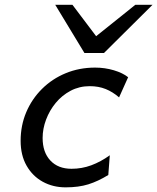

<svg xmlns="http://www.w3.org/2000/svg" viewBox="-20 -786 670 818"><path d="M447.8 -124.5 441.4 -40.5Q397.9 -13.7 356.4 -0.7Q314.9 12.2 259.8 12.2Q205.6 12.2 162.1 -11.7Q118.7 -35.6 93.3 -80.1Q67.9 -124.5 67.9 -186Q67.9 -251.5 91.8 -307.9Q115.7 -364.3 158.9 -407.2Q202.1 -450.2 260 -474.1Q317.9 -498 385.3 -498Q426.8 -498 465.1 -486.6Q503.4 -475.1 525.9 -457L487.3 -371.1Q460.4 -394.5 430.2 -406.7Q399.9 -418.9 362.3 -418.9Q317.9 -418.9 281 -399.4Q244.1 -379.9 217.5 -347.7Q190.9 -315.4 176.3 -276.4Q161.6 -237.3 161.6 -198.2Q161.6 -137.2 194.6 -102.1Q227.5 -66.9 284.7 -66.9Q328.6 -66.9 368.9 -81.8Q409.2 -96.7 447.8 -124.5ZM215.3 -765.6H288.6L389.6 -631.8L556.6 -765.6H629.9L422.9 -560.1H339.8Z"/></svg>

Font: Andika
Style: Italic
Weight: 400
Italic angle: -14°
Designer: Victor Gaultney, Annie Olsen, Julie Remington, Don Collingsworth, Eric Hays, Becca Hirsbrunner
Foundry: SIL International
Version: Version 6.101